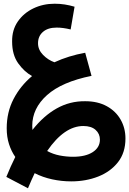

<svg xmlns="http://www.w3.org/2000/svg" viewBox="-20 -579 693 1030"><path d="M130 431 14 370Q37 313 62 263Q41 233 28.5 194.5Q16 156 16 109Q16 23 52.5 -47.5Q89 -118 152 -171Q110 -194 77.5 -239.5Q45 -285 45 -356Q44 -418 75.5 -463.5Q107 -509 159 -534Q211 -559 273 -559Q301 -559 327 -555Q353 -551 380 -543L359 -421Q318 -431 284 -431Q237 -431 210.5 -408Q184 -385 184 -347Q184 -312 211 -284.5Q238 -257 272 -245Q348 -280 437 -296L471 -172Q312 -140 232.5 -69Q153 2 153 96Q153 107 154 118Q214 42 284.5 2.5Q355 -37 437 -36Q504 -36 552.5 -9.5Q601 17 627 62.5Q653 108 653 164Q653 240 613 291Q573 342 507 368Q441 394 362 394Q310 394 259.5 383Q209 372 166 350Q148 388 130 431ZM427 97Q325 97 233 231Q264 248 300 255Q336 262 372 262Q439 262 477.5 237Q516 212 516 170Q516 139 493 118Q470 97 427 97Z"/></svg>

Font: Noto Sans Arabic SemCond
Style: Bold
Weight: 700
Width: 4
Designer: Monotype Design Team, Nadine Chahine, Nizar Qandah and Khaled Hosny
Foundry: Monotype Imaging Inc.
Version: Version 2.012; ttfautohint (v1.8.4.7-5d5b)